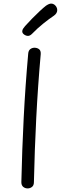

<svg xmlns="http://www.w3.org/2000/svg" viewBox="-20 -1034 352 1070"><path d="M137 -733Q138 -752 148.5 -760Q159 -768 172 -768Q187 -768 197.5 -760Q208 -752 207 -733Q191 -553 182 -376Q173 -199 169 -19Q169 -1 158.5 7.5Q148 16 134 16Q120 16 109.5 7.5Q99 -1 99 -19Q103 -199 112 -376Q121 -553 137 -733ZM136 -834Q125 -834 114.5 -841.5Q104 -849 104 -859Q104 -867 109 -874.5Q114 -882 120 -889Q138 -909 159.5 -931Q181 -953 202 -972.5Q223 -992 236 -1002Q245 -1008 252 -1011Q259 -1014 265 -1014Q275 -1014 282.5 -1008.5Q290 -1003 294.5 -995Q299 -987 299 -978Q299 -960 281 -947Q254 -929 221 -902.5Q188 -876 158 -845Q147 -834 136 -834Z"/></svg>

Font: Playpen Sans Light
Style: Regular
Weight: 300
Designer: Laura Meseguer, Veronika Burian, José Scaglione
Foundry: TypeTogether
Version: Version 1.001